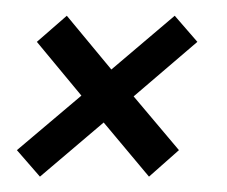

<svg xmlns="http://www.w3.org/2000/svg" viewBox="-20 -364 296 250"><path d="M174 -134 115 -204.5 32 -134 2 -168.5 86 -239.5 28 -309.5 67 -343.5 125 -273.5 207.5 -343.5 237 -309.5 154 -238.5 213 -168.5Z"/></svg>

Font: Anybody UltraExpanded Light
Style: Italic
Weight: 300
Width: 9
Italic angle: -10°
Designer: Tyler Finck
Foundry: Etcetera Type Company
Version: Version 1.010; ttfautohint (v1.8.3) -l 8 -r 50 -G 200 -x 14 